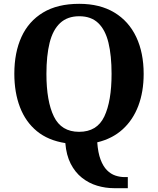

<svg xmlns="http://www.w3.org/2000/svg" viewBox="-20 -745 827 1005"><path d="M577 240Q532.3 240 488.6 227Q445 214 409 185.5Q373 157 350 112Q327 67 322 4Q232 -10 173 -58.5Q114 -107 84.5 -184Q55 -261 55 -359Q55 -470 92.5 -552Q130 -634 205.6 -679.5Q281.1 -725 394.7 -725Q503 -725 578.5 -679.5Q654 -634 693 -551.5Q732 -469 732 -358Q732 -265 704 -191Q676 -117 622 -68Q568 -19 489 0Q493 55 506.5 90.5Q520 126 540 146Q560 166 584 174Q608 182 633 182H649V240ZM394.1 -55Q488 -55 526 -135.2Q564 -215.4 564 -358.4Q564 -454 547.7 -521.4Q531.4 -588.8 494.1 -624.4Q456.9 -660 394.9 -660Q333 -660 294.8 -624.4Q256.6 -588.8 239.8 -521.4Q223 -454 223 -358.4Q223 -215.4 262 -135.2Q301 -55 394.1 -55Z"/></svg>

Font: Noto Serif Gujarati
Style: Regular
Weight: 400
Designer: Universal Thirst, Indian Type Foundry and the Monotype Design Team
Foundry: Monotype Imaging Inc.
Version: Version 2.102